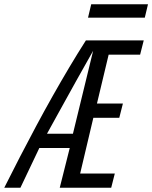

<svg xmlns="http://www.w3.org/2000/svg" viewBox="-46 -883 716 903"><path d="M-26 0Q10 -72 47.5 -144.5Q85 -217 123.5 -289Q162 -361 201.5 -431Q241 -501 280 -566.5Q319 -632 358 -693H630L613 -626H465L410 -396H532L515 -329H393L331 -67H494L477 0H235L282 -187H139L50 0ZM175 -254H297L392 -644Q353 -575 313.5 -504.5Q274 -434 239 -370Q204 -306 175 -254ZM368 -800 383 -863H650L635 -800Z"/></svg>

Font: Ubuntu Sans Mono
Style: Italic
Weight: 400
Italic angle: -13.5°
Monospace: yes
Designer: Dalton Maag Ltd
Foundry: Dalton Maag Ltd
Version: Version 1.006